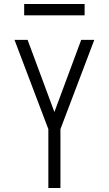

<svg xmlns="http://www.w3.org/2000/svg" viewBox="-20 -933 540 953"><path d="M220 0V-292L52 -735H117L250 -377L383 -735H448L280 -292V0ZM100 -857V-913H400V-857Z"/></svg>

Font: Iosevka SS04 Light
Style: Regular
Weight: 300
Monospace: yes
Designer: Belleve Invis
Foundry: Belleve Invis
Version: Version 19.0.0; ttfautohint (v1.8.4)